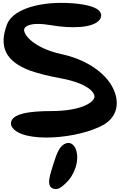

<svg xmlns="http://www.w3.org/2000/svg" viewBox="-20 -867 875 1331"><path d="M354 442C387 450 412 425 436 403C498 346 532 244 507 171C499 147 476 115 439 126C396 139 374 193 352 264C328 343 294 428 354 442ZM190 -377C247 -357 315 -340 397 -325C588 -290 642 -225 634 -191C625 -153 535 -97 334 -97C197 -97 55 -82 56 -11C56 -3 58 5 62 12C133 129 531 97 705 -6C809 -72 809 -186 748 -283C690 -375 567 -457 409 -491C214 -533 138 -629 148 -666C153 -686 196 -716 329 -693C473 -668 630 -671 673 -733C678 -741 682 -752 681 -763C680 -783 665 -797 650 -806C603 -833 513 -847 402 -847C224 -847 66 -794 29 -699C-30 -545 17 -441 190 -377Z"/></svg>

Font: Venom Sans
Style: Bd
Weight: 700
Version: Version 1.001